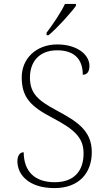

<svg xmlns="http://www.w3.org/2000/svg" viewBox="-20 -951 541 981"><path d="M218 -784V-771H228C272 -807 343 -886 368 -921V-931H312C291 -886 247 -822 218 -784ZM258 10C383 10 449 -66 449 -174C449 -288 366 -334 269 -387C178 -436 133 -471 133 -555C133 -635 180 -694 272 -694C358 -694 403 -650 403 -569C425 -569 437 -585 437 -614C437 -674 371 -724 273 -724C164 -724 91 -651 91 -556C91 -453 137 -407 248 -349C362 -289 407 -247 407 -167C407 -79 360 -20 260 -20C156 -20 102 -76 101 -173C80 -173 69 -154 69 -127C69 -56 130 10 258 10Z"/></svg>

Font: Noto Serif Sinhala ExtraLight
Style: Regular
Weight: 200
Designer: Jelle Bosma - Monotype Design Team
Foundry: Monotype Imaging Inc.
Version: Version 2.007